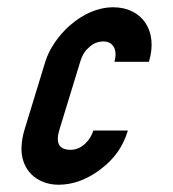

<svg xmlns="http://www.w3.org/2000/svg" viewBox="-20 -502 476 528"><path d="M174.5 -90C139.9 -90 132.9 -111.1 143.6 -146L200.5 -332C205 -346.7 210.9 -357.8 218.2 -365.5C230.2 -378 243.2 -388 264.6 -388C292.9 -388 303.8 -362.5 294.5 -332H389.5C415.8 -418 370.2 -482 291.3 -482C204.3 -482 125.6 -401.2 104.5 -332L47.6 -146C42.5 -129.3 39.7 -113 39.1 -97C37 -35.9 80 6 141.1 6C180.5 6 218.8 -8 256 -36C295.8 -65.9 318.5 -99.8 331.7 -143H236.7C229 -117.8 205.7 -90 174.5 -90Z"/></svg>

Font: Din Kursivschrift
Style: Eng
Weight: 400
Version: Version 1.089